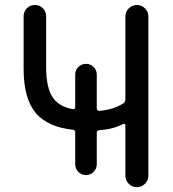

<svg xmlns="http://www.w3.org/2000/svg" viewBox="-20 -775 696 774"><path d="M283.2 -241.2Q283.2 -251 273.4 -252Q173.8 -262.7 125 -318.4Q75.2 -377 75.2 -497.1V-709Q75.2 -728.5 88.4 -741.7Q101.6 -754.9 120.6 -754.9Q139.6 -754.9 152.8 -741.7Q166 -728.5 166 -709V-505.9Q166 -419.9 193.4 -380.9Q218.8 -344.7 273.4 -335Q277.3 -334 280.3 -336.4Q283.2 -338.9 283.2 -342.8V-474.6Q283.2 -492.2 295.9 -504.9Q308.6 -517.6 326.7 -517.6Q344.7 -517.6 357.4 -504.9Q370.1 -492.2 370.1 -474.6V-337.9Q370.1 -334 373 -331.1Q376 -328.1 379.9 -328.1Q435.5 -332 477.5 -358.4Q485.4 -364.3 485.4 -374V-709Q485.4 -727.5 499 -741.2Q512.7 -754.9 531.7 -754.9Q550.8 -754.9 564.5 -741.2Q578.1 -727.5 578.1 -709V-67.4Q578.1 -47.9 564.5 -34.2Q550.8 -20.5 531.7 -20.5Q512.7 -20.5 499 -34.2Q485.4 -47.9 485.4 -66.4V-270.5Q485.4 -273.4 482.4 -275.4Q479.5 -277.3 476.6 -275.4Q436.5 -253.9 379.9 -250Q370.1 -249 370.1 -239.3V-113.3Q370.1 -94.7 357.4 -82Q344.7 -69.3 326.7 -69.3Q308.6 -69.3 295.9 -82Q283.2 -94.7 283.2 -113.3Z"/></svg>

Font: Gen Jyuu GothicX Regular
Style: Regular
Weight: 400
Designer: [Source Han Sans]
Ryoko NISHIZUKA  (kana & ideographs); Paul D. Hunt (Latin, Greek & Cyrillic); Wenlong ZHANG  (bopomofo
Version: Version 1.002.20150607